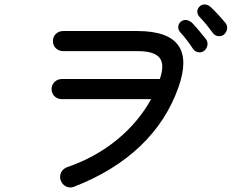

<svg xmlns="http://www.w3.org/2000/svg" viewBox="-20 -829 1040 860"><path d="M310 8C549 -84 710 -238 780 -440C836 -600 783 -690 595 -690H263C237 -690 217 -671 217 -645C217 -619 237 -600 263 -600H595C701 -600 724 -558 696 -475H257C231 -475 211 -455 211 -430C211 -404 231 -385 257 -385H657C581 -247 448 -137 280 -80C256 -71 243 -45 252 -21C260 3 287 17 310 8ZM787 -685C807 -663 828 -636 844 -611C855 -594 878 -589 894 -601C910 -613 915 -637 903 -653C885 -676 857 -710 840 -727C825 -740 806 -745 790 -732C775 -719 775 -699 787 -685ZM873 -754C894 -733 915 -706 933 -682C944 -665 968 -662 983 -674C998 -687 1003 -710 990 -726C971 -749 942 -781 924 -797C909 -811 889 -814 874 -800C860 -787 861 -767 873 -754Z"/></svg>

Font: 寒蝉半圆体
Style: Regular
Weight: 400
Designer: Yoshimichi Ohira & Warren
Foundry: ChillType
Version: Version 1.800;Glyphs 3.1.1 (3135)